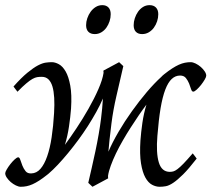

<svg xmlns="http://www.w3.org/2000/svg" viewBox="-20 -695 810 735"><path d="M452.1 -441.9Q438.5 -382.8 425.8 -328.1Q413.1 -273.4 406.7 -222.7Q402.3 -187 399.4 -160.9Q396.5 -134.8 395 -114.3Q410.2 -149.9 433.8 -190.4Q457.5 -231 485.4 -269.8Q513.2 -308.6 542.2 -342.8Q571.3 -377 597.2 -400.4L602.5 -405.8Q605.5 -408.7 608.9 -411.1Q625.5 -424.3 639.2 -433.1Q652.8 -441.9 664.8 -447.3Q676.8 -452.6 687.7 -454.8Q698.7 -457 710 -457Q718.3 -457 728.8 -451.9Q739.3 -446.8 748.3 -439Q757.3 -431.2 763.4 -422.1Q769.5 -413.1 769.5 -405.3Q769.5 -400.4 763.7 -390.4Q757.8 -380.4 749.8 -370.1Q741.7 -359.9 733.2 -352.1Q724.6 -344.2 719.7 -344.2Q714.4 -344.2 711.4 -354Q708.5 -363.8 703.9 -375.2Q699.2 -386.7 691.7 -396.2Q684.1 -405.8 669.4 -405.8Q651.4 -405.8 637.5 -392.8Q623.5 -379.9 612.8 -352.1Q602.1 -324.2 594.7 -280.5Q587.4 -236.8 582.5 -174.8Q577.1 -109.4 587.9 -73.5Q598.6 -37.6 629.4 -37.1Q636.7 -37.1 643.3 -38.8Q649.9 -40.5 659.4 -47.6Q668.9 -54.7 682.6 -68.8Q696.3 -83 717.8 -107.9Q721.7 -102.5 726.1 -97.2Q730.5 -91.8 732.9 -87.9Q702.6 -48.8 680.9 -27.3Q659.2 -5.9 643.1 4.9Q627 15.6 615 17.8Q603 20 591.3 20Q576.7 20 562 12.2Q547.4 4.4 536.4 -15.4Q525.4 -35.2 519.8 -69.6Q514.2 -104 517.6 -157.2Q520 -189.5 525.1 -225.1Q530.3 -260.7 540.5 -294.4Q526.9 -276.4 511.5 -253.9Q496.1 -231.4 480.5 -207Q464.8 -182.6 450.2 -157.2Q435.5 -131.8 423.8 -107.4Q412.1 -83 404.1 -61Q396 -39.1 393.6 -22V-17.1Q393.6 -14.6 394 -12.2L334 20L317.9 4.9Q323.7 -21 331.1 -52.2Q338.4 -83.5 345.2 -116Q352.1 -148.4 357.7 -180.7Q363.3 -212.9 366.7 -240.2Q369.1 -260.7 371.1 -280Q373 -299.3 374 -317.9Q363.3 -293 348.4 -266.1Q333.5 -239.3 316.2 -212.2Q298.8 -185.1 279.3 -158.7Q259.8 -132.3 240.2 -108.6Q220.7 -85 201.7 -64.7Q182.6 -44.4 165.5 -29.8L160.6 -25.9Q144 -12.7 130.4 -3.9Q116.7 4.9 104.7 10.3Q92.8 15.6 81.8 17.8Q70.8 20 59.6 20Q51.3 20 40.8 14.9Q30.3 9.8 21.2 2Q12.2 -5.9 6.1 -14.9Q0 -23.9 0 -31.7Q0 -36.6 5.9 -46.6Q11.7 -56.6 19.8 -66.9Q27.8 -77.1 36.4 -85Q44.9 -92.8 49.8 -92.8Q54.7 -92.8 57.9 -82.8Q61 -72.8 65.7 -61Q70.3 -49.3 77.9 -39.8Q85.4 -30.3 100.1 -31.2Q120.1 -31.7 135 -48.8Q149.9 -65.9 160.6 -96.7Q171.4 -127.4 177.7 -169.7Q184.1 -211.9 187 -262.2Q189 -294.9 187.5 -320.6Q186 -346.2 180.7 -364Q175.3 -381.8 165.3 -391.4Q155.3 -400.9 140.1 -400.9Q130.4 -400.9 122.3 -399.7Q114.3 -398.4 104.2 -392.8Q94.2 -387.2 80.6 -375.7Q66.9 -364.3 46.9 -343.8Q43 -349.1 38.6 -354.5Q34.2 -359.9 31.7 -363.8Q62 -397.9 85 -416.7Q107.9 -435.5 125.2 -444.6Q142.6 -453.6 155.3 -455.3Q168 -457 178.2 -457Q190.9 -457 205.3 -449.2Q219.7 -441.4 231.2 -421.6Q242.7 -401.9 249 -367.4Q255.4 -333 252 -279.8Q249.5 -246.6 244.1 -210.7Q238.8 -174.8 228.5 -140.6Q248.5 -167.5 272.7 -203.9Q296.9 -240.2 318.8 -278.8Q340.8 -317.4 356.7 -353.8Q372.6 -390.1 376.5 -416.5Q376 -418.9 376 -420.4V-424.8L436 -457ZM403.8 -640.6Q403.8 -627 399.4 -613.5Q395 -600.1 387.2 -589.1Q379.4 -578.1 367.9 -571.3Q356.4 -564.5 342.8 -564.5Q327.1 -564.5 318.4 -573.2Q309.6 -582 309.6 -598.6Q309.6 -611.8 314.2 -625.2Q318.8 -638.7 326.9 -649.9Q335 -661.1 346.4 -668.2Q357.9 -675.3 371.6 -675.3Q386.7 -675.3 395.3 -666.3Q403.8 -657.2 403.8 -640.6ZM585.9 -640.6Q585.9 -627 581.5 -613.5Q577.1 -600.1 569.1 -589.1Q561 -578.1 549.6 -571.3Q538.1 -564.5 523.9 -564.5Q508.8 -564.5 500.2 -573.2Q491.7 -582 491.7 -598.6Q491.7 -611.8 496.1 -625.2Q500.5 -638.7 508.3 -649.9Q516.1 -661.1 527.3 -668.2Q538.6 -675.3 552.7 -675.3Q567.9 -675.3 576.9 -666.3Q585.9 -657.2 585.9 -640.6Z"/></svg>

Font: Gentium Plus
Style: Italic
Weight: 400
Italic angle: -8°
Designer: J. Victor Gaultney, Annie Olsen, Iska Routamaa
Foundry: SIL International
Version: Version 1.510